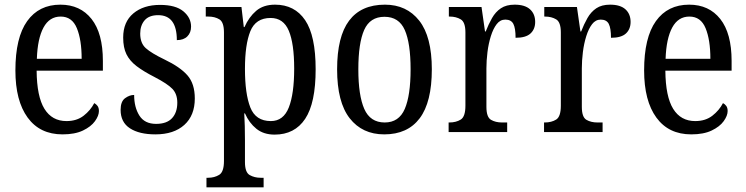

<svg xmlns="http://www.w3.org/2000/svg" viewBox="-20 -566 3197 823"><path d="M248 10Q151 10 98.5 -62Q46 -134 46 -264Q46 -405 96.5 -475.5Q147 -546 239 -546Q324 -546 372.5 -484.5Q421 -423 421 -305V-263H137Q138 -152 170.5 -99.5Q203 -47 265 -47Q309 -47 338.5 -70Q368 -93 384 -124Q392 -120 398 -112Q404 -104 404 -90Q404 -70 387 -46.5Q370 -23 335.5 -6.5Q301 10 248 10ZM330 -314Q330 -395 309.5 -445Q289 -495 240 -495Q192 -495 166.5 -448Q141 -401 138 -314Z M646 10Q577 10 537 -16Q497 -42 497 -95Q497 -131 516 -145Q535 -159 555 -159Q555 -106 577.5 -70.5Q600 -35 649 -35Q695 -35 717.5 -59.5Q740 -84 740 -126Q740 -163 719 -185Q698 -207 642 -236Q595 -260 565.5 -282.5Q536 -305 522 -333.5Q508 -362 508 -405Q508 -472 551.5 -508.5Q595 -545 666 -545Q733 -545 766 -517.5Q799 -490 799 -452Q799 -426 783 -410Q767 -394 738 -394Q738 -501 658 -501Q619 -501 600 -479Q581 -457 581 -422Q581 -381 605 -359.5Q629 -338 685 -311Q752 -279 783.5 -243Q815 -207 815 -144Q815 -71 770 -30.5Q725 10 646 10Z M865 237V196H872Q899 196 919.5 183.5Q940 171 940 124V-427Q940 -471 920.5 -483Q901 -495 873 -495H862V-536H1015L1025 -450H1028Q1047 -493 1078 -519.5Q1109 -546 1159 -546Q1243 -546 1288 -479.5Q1333 -413 1333 -269Q1333 -124 1288 -56.5Q1243 11 1157 11Q1110 11 1079 -14Q1048 -39 1030 -80H1027Q1030 -28 1030 34V129Q1030 173 1050.5 184.5Q1071 196 1097 196H1110V237ZM1141 -47Q1195 -47 1218 -105.5Q1241 -164 1241 -272Q1241 -379 1218 -434Q1195 -489 1140 -489Q1076 -489 1053 -432Q1030 -375 1030 -271Q1030 -164 1053 -105.5Q1076 -47 1141 -47Z M1627 10Q1533 10 1479 -59Q1425 -128 1425 -269Q1425 -409 1476.5 -477.5Q1528 -546 1630 -546Q1723 -546 1777 -477.5Q1831 -409 1831 -269Q1831 -128 1779 -59Q1727 10 1627 10ZM1629 -41Q1690 -41 1715 -99Q1740 -157 1740 -269Q1740 -381 1715 -437.5Q1690 -494 1628 -494Q1566 -494 1541 -437.5Q1516 -381 1516 -269Q1516 -157 1541.5 -99Q1567 -41 1629 -41Z M1903 0V-41H1906Q1935 -41 1955 -53.5Q1975 -66 1975 -113V-427Q1975 -471 1955 -483Q1935 -495 1907 -495H1904V-536H2044L2059 -431H2062Q2074 -462 2089 -488.5Q2104 -515 2127 -530.5Q2150 -546 2186 -546Q2230 -546 2252 -526Q2274 -506 2274 -472Q2274 -441 2254 -422.5Q2234 -404 2190 -404Q2190 -445 2180.5 -463.5Q2171 -482 2146 -482Q2124 -482 2109 -462.5Q2094 -443 2084 -411Q2074 -379 2069.5 -342.5Q2065 -306 2065 -273V-108Q2065 -64 2084.5 -52.5Q2104 -41 2132 -41H2154V0Z M2312 0V-41H2315Q2344 -41 2364 -53.5Q2384 -66 2384 -113V-427Q2384 -471 2364 -483Q2344 -495 2316 -495H2313V-536H2453L2468 -431H2471Q2483 -462 2498 -488.5Q2513 -515 2536 -530.5Q2559 -546 2595 -546Q2639 -546 2661 -526Q2683 -506 2683 -472Q2683 -441 2663 -422.5Q2643 -404 2599 -404Q2599 -445 2589.5 -463.5Q2580 -482 2555 -482Q2533 -482 2518 -462.5Q2503 -443 2493 -411Q2483 -379 2478.5 -342.5Q2474 -306 2474 -273V-108Q2474 -64 2493.5 -52.5Q2513 -41 2541 -41H2563V0Z M2943 10Q2846 10 2793.5 -62Q2741 -134 2741 -264Q2741 -405 2791.5 -475.5Q2842 -546 2934 -546Q3019 -546 3067.5 -484.5Q3116 -423 3116 -305V-263H2832Q2833 -152 2865.5 -99.5Q2898 -47 2960 -47Q3004 -47 3033.5 -70Q3063 -93 3079 -124Q3087 -120 3093 -112Q3099 -104 3099 -90Q3099 -70 3082 -46.5Q3065 -23 3030.5 -6.5Q2996 10 2943 10ZM3025 -314Q3025 -395 3004.5 -445Q2984 -495 2935 -495Q2887 -495 2861.5 -448Q2836 -401 2833 -314Z"/></svg>

Font: Noto Serif Myanmar Cond
Style: Regular
Weight: 400
Width: 3
Designer: Ben Mitchell and the Monotype Design Team
Foundry: Monotype Imaging Inc.
Version: Version 2.106; ttfautohint (v1.8.4.7-5d5b)